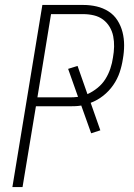

<svg xmlns="http://www.w3.org/2000/svg" viewBox="-20 -755 540 775"><path d="M30 0 151 -735H316Q344 -735 370 -729Q396 -723 418 -709Q440 -695 454 -673Q468 -651 474.5 -625.5Q481 -600 481 -572.5Q481 -545 476 -517Q472 -490 463 -463Q454 -436 437 -411.5Q420 -387 396.5 -368.5Q373 -350 346 -340L385 -229L348 -217L308 -329Q296 -327 285 -326.5Q274 -326 262 -326H125L71 0ZM131 -362H262Q270 -362 278.5 -362.5Q287 -363 295 -364L255 -477L293 -489L333 -375Q355 -385 374 -400.5Q393 -416 405.5 -436Q418 -456 425.5 -478.5Q433 -501 436 -523Q440 -545 440.5 -566.5Q441 -588 437 -608.5Q433 -629 422.5 -646.5Q412 -664 396 -676Q380 -688 359 -693Q338 -698 316 -698H186Z"/></svg>

Font: Iosevka SS18 Extralight
Style: Italic
Weight: 200
Italic angle: -9°
Monospace: yes
Designer: Belleve Invis
Foundry: Belleve Invis
Version: Version 25.1.1; ttfautohint (v1.8.4)